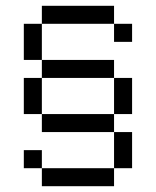

<svg xmlns="http://www.w3.org/2000/svg" viewBox="-20 -645 540 665"><path d="M437.5 -500V-562.5H375V-500ZM125 -62.5V0H375V-62.5ZM125 -62.5V-125H62.5V-62.5ZM375 -62.5H437.5Q437.5 -62.5 437.5 -187.5H375Q375 -187.5 375 -62.5ZM375 -187.5V-250H125V-187.5ZM125 -250Q125 -250 125 -375H62.5Q62.5 -375 62.5 -250ZM375 -250H437.5Q437.5 -250 437.5 -375H375Q375 -375 375 -250ZM125 -375H375V-437.5H125ZM125 -437.5Q125 -437.5 125 -562.5H62.5Q62.5 -562.5 62.5 -437.5ZM125 -562.5H375V-625H125Z"/></svg>

Font: CalcUnifontExMono
Style: Regular
Weight: 500
Version: Version 15.0.06